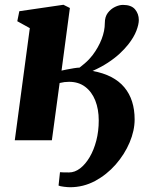

<svg xmlns="http://www.w3.org/2000/svg" viewBox="-20 -588 650 805"><path d="M42 0 105 -470 52.5 -499 61 -541 246 -568 273 -554.5 238 -292Q244.5 -293.5 259.2 -296.5Q274 -299.5 289.8 -302Q305.5 -304.5 313.5 -304.5Q324.5 -313 334.8 -321.8Q345 -330.5 353.5 -339.5Q362 -348.5 368 -356.5Q392.5 -389 406 -423.8Q419.5 -458.5 419.5 -491.5Q419.5 -517.5 432 -534Q444.5 -550.5 462.2 -559Q480 -567.5 495.5 -567.5Q530.5 -567.5 546.2 -548.8Q562 -530 562 -504Q562 -486 551.8 -459Q541.5 -432 518 -402Q503 -383 481.8 -363.2Q460.5 -343.5 432.2 -325Q404 -306.5 368 -290.5Q413 -282.5 446.2 -265.2Q479.5 -248 501.2 -222Q523 -196 533.8 -162Q544.5 -128 544.5 -87.5Q544.5 -40.5 523.5 9.2Q502.5 59 465 101.8Q427.5 144.5 378.5 170.8Q329.5 197 273.5 197Q264 197 247.8 195Q231.5 193 225.5 190L231.5 134Q237.5 134.5 247.8 134.8Q258 135 269.5 135Q293.5 135 315.8 118Q338 101 355.8 71Q373.5 41 383.8 1.5Q394 -38 394 -83Q394 -130 379.5 -166.5Q365 -203 337.2 -224Q309.5 -245 269.5 -245Q260 -245 250 -243.8Q240 -242.5 230 -240L197.5 0Z"/></svg>

Font: Merriweather 20pt Black
Style: Italic
Weight: 900
Italic angle: -7.8°
Version: Version 2.101